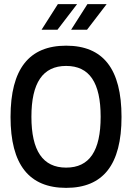

<svg xmlns="http://www.w3.org/2000/svg" viewBox="-20 -900 640 929"><path d="M300 9C121 9 31 -103 31 -334C31 -567 121 -679 300 -679C479 -679 568 -567 568 -334C568 -103 479 9 300 9ZM132 -335C132 -171 187 -89 300 -89C413 -89 467 -170 467 -335C467 -500 413 -581 300 -581C187 -581 132 -499 132 -335ZM181 -756H258L353 -880H260ZM324 -756H401L496 -880H403Z"/></svg>

Font: LT Wave Mono Medium
Style: Regular
Weight: 500
Designer: Daniel Lyons
Version: Version 2.5 (Glyphs App)